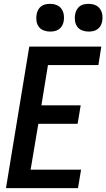

<svg xmlns="http://www.w3.org/2000/svg" viewBox="-20 -977 552 997"><path d="M11 0 132 -735H506L491 -639H229L195 -430H399L383 -334H179L139 -96H401L385 0ZM440 -813Q423 -813 407 -819Q391 -825 381.5 -838Q372 -851 369.5 -868Q367 -885 370 -902Q372 -914 378 -925.5Q384 -937 394 -944.5Q404 -952 416 -954.5Q428 -957 440 -957Q458 -957 473.5 -951Q489 -945 498.5 -932Q508 -919 511 -902Q514 -885 511 -868Q509 -856 503 -844.5Q497 -833 486.5 -825.5Q476 -818 464 -815.5Q452 -813 440 -813ZM240 -813Q223 -813 207 -819Q191 -825 181.5 -838Q172 -851 169.5 -868Q167 -885 170 -902Q172 -914 178 -925.5Q184 -937 194 -944.5Q204 -952 216 -954.5Q228 -957 240 -957Q258 -957 273.5 -951Q289 -945 298.5 -932Q308 -919 311 -902Q314 -885 311 -868Q309 -856 303 -844.5Q297 -833 286.5 -825.5Q276 -818 264 -815.5Q252 -813 240 -813Z"/></svg>

Font: Iosevka Curly Oblique
Style: Bold
Weight: 700
Italic angle: -9°
Monospace: yes
Designer: Belleve Invis
Foundry: Belleve Invis
Version: Version 11.1.0; ttfautohint (v1.8.3)